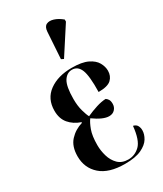

<svg xmlns="http://www.w3.org/2000/svg" viewBox="-203 -883 826 971"><g transform="rotate(-30 209.5 -398.0)"><path d="M229 10Q135 10 87 -32.5Q39 -75 39 -143Q39 -201 69 -233.5Q99 -266 143 -279V-283Q102 -297 77.5 -326Q53 -355 53 -401Q53 -471 104.5 -508.5Q156 -546 237 -546Q296 -546 329 -530Q362 -514 375.5 -490Q389 -466 389 -442Q389 -411 368.5 -391.5Q348 -372 294 -372Q296 -465 281.5 -501Q267 -537 233 -537Q203 -537 184.5 -507.5Q166 -478 166 -404Q166 -365 174.5 -334.5Q183 -304 191 -290Q222 -304 252 -313.5Q282 -323 307 -324Q314 -320 320 -311Q326 -302 326 -285Q326 -266 313.5 -252.5Q301 -239 280 -239Q245 -239 191 -278Q178 -261 166 -228.5Q154 -196 154 -142Q154 -110 163.5 -77.5Q173 -45 195 -23Q217 -1 255 -1Q293 -1 322 -29Q351 -57 359 -137Q376 -133 382.5 -121Q389 -109 389 -94Q389 -71 374.5 -47Q360 -23 325 -6.5Q290 10 229 10ZM226 -604 212 -611 222 -766Q224 -794 240.5 -802Q257 -810 281 -802.5Q305 -795 329 -775V-763Z"/></g></svg>

Font: Noto Serif Display ExtraCondensed SemiBold
Style: Regular
Weight: 600
Width: 2
Designer: Monotype Design Team
Foundry: Monotype Imaging Inc.
Version: Version 2.009